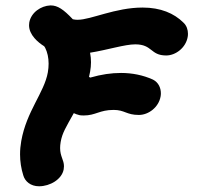

<svg xmlns="http://www.w3.org/2000/svg" viewBox="-20 -656 739 694"><path d="M64.3 -21.8C70.4 -0.7 90.3 17.3 121.2 17.3C160.8 17.3 203.8 -7.8 210.2 -44C210.9 -48 211.2 -51.7 211.2 -55.1C211.2 -78.1 197.3 -90.2 197.3 -121C197.3 -127.4 197.9 -134.7 199.3 -143C205.2 -176 217.9 -195.2 246.7 -247L258 -242.4L260.9 -241.8C262.9 -241.4 265.4 -238.6 282.4 -238.6C326.1 -238.6 339.3 -258.7 391 -258.7C430.7 -258.7 437 -240.5 481.8 -240.5C517.2 -240.5 553.7 -268.5 560.5 -307.3C561.2 -311 561.5 -314.8 561.5 -318.7C561.5 -337.7 553.3 -357.9 533 -368.2C497 -384.6 457.3 -392.3 417.7 -392.3C381.8 -392.3 346.6 -387.1 306.4 -375.6L301.7 -377.9C302.9 -382.7 304.4 -389.3 305.8 -397.5C307.8 -408.5 308.9 -419.7 308.9 -431.2C308.9 -442.2 307.9 -453.6 305.6 -465.5C368.3 -475.5 431.2 -495.7 468.7 -495.7C531.8 -495.7 522.8 -455.5 580.7 -455.5C615.1 -455.5 651.6 -483.5 658.4 -522.3C659.1 -525.9 659.4 -529.8 659.4 -533.8C659.4 -547.9 655 -563.2 643 -574.3C609.1 -608 560.5 -628.7 495.4 -628.7C396.6 -628.7 308.8 -584.5 260.7 -584.5C255.2 -584.5 249.1 -584.9 243.2 -586.4C209.6 -622.1 188.1 -636.4 163.5 -636.4H162.1C128.2 -635.1 92.2 -611 85.8 -574.6C85.2 -571.2 85 -567.9 85 -564.7C85 -529.6 117.8 -502.4 139.7 -488.8L143.3 -483.2C151.3 -467.2 155.7 -447.7 155.7 -425.9C155.7 -415.9 154.8 -405.4 152.9 -394.4C139.9 -321.1 75.8 -254.2 56.8 -146.1C54 -130.2 52.5 -114.2 52.5 -98.2C52.5 -72.5 56.3 -46.8 64.3 -21.8Z"/></svg>

Font: TudorRose
Style: BoldOblique
Weight: 500
Version: Version 001.000